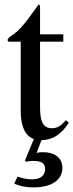

<svg xmlns="http://www.w3.org/2000/svg" viewBox="-20 -599 319 834"><path d="M88 99 95 104C103 101 111 100 123 100C161 100 176 110 176 136C176 163 155 180 121 180C100 180 83 177 56 168L42 199C71 211 95 215 126 215C203 215 251 183 251 131C251 87 219 62 165 62C155 62 149 63 139 65L160 10C209 9 246 -15 279 -66L266 -77C244 -51 228 -42 206 -42C169 -42 154 -68 154 -132V-418H255V-450H154V-566C154 -576 152 -579 147 -579C141 -569 133 -560 127 -551C89 -496 56 -459 30 -444C19 -437 13 -431 13 -425C13 -422 14 -420 17 -418H70V-117C70 -50 89 -9 127 5Z"/></svg>

Font: STIX Math
Style: Regular
Weight: 400
Designer: MicroPress Inc., with final additions and corrections provided by Coen Hoffman, Elsevier (retired)
Version: Version 1.1.0